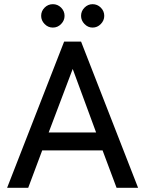

<svg xmlns="http://www.w3.org/2000/svg" viewBox="-20 -899 695 919"><path d="M14 0 287 -700H368L641 0H538L471 -179H182L115 0ZM213 -265H440L328 -569ZM233 -767Q210 -767 193.5 -784Q177 -801 177 -823Q177 -846 193.5 -862.5Q210 -879 233 -879Q256 -879 272.5 -862.5Q289 -846 289 -823Q289 -801 272.5 -784Q256 -767 233 -767ZM423 -767Q401 -767 384.5 -784Q368 -801 368 -823Q368 -846 384.5 -862.5Q401 -879 423 -879Q446 -879 462.5 -862.5Q479 -846 479 -823Q479 -801 462.5 -784Q446 -767 423 -767Z"/></svg>

Font: Zen Kaku Gothic New Medium
Style: Regular
Weight: 500
Designer: Yoshimichi Ohira
Foundry: Positype
Version: Version 1.002